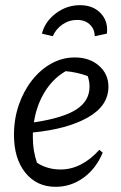

<svg xmlns="http://www.w3.org/2000/svg" viewBox="-20 -713 469 742"><path d="M195 9Q122 9 78 -45.5Q34 -100 34 -192Q34 -253 52.5 -307Q71 -361 103.5 -402.5Q136 -444 178.5 -467.5Q221 -491 269 -491Q326 -491 362.5 -459Q399 -427 399 -378Q399 -304 319.5 -259Q240 -214 107 -201Q107 -191 107 -180Q107 -130 123 -84Q163 -58 214 -58Q295 -58 364 -134L377 -123Q351 -61 302.5 -26Q254 9 195 9ZM326 -378Q326 -398 319 -419Q278 -434 234 -438Q185 -410 153 -358Q121 -306 111 -240Q224 -257 275 -290Q326 -323 326 -378ZM289 -693Q340 -693 369.5 -661.5Q399 -630 393 -583L346 -573Q346 -600 327.5 -618Q309 -636 278 -636Q247 -636 221.5 -618.5Q196 -601 184 -573L142 -583Q154 -630 196 -661.5Q238 -693 289 -693Z"/></svg>

Font: Piazzolla
Style: Italic
Weight: 400
Italic angle: -11.3°
Designer: Juan Pablo del Peral
Foundry: Huerta Tipografica
Version: Version 1.330